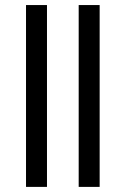

<svg xmlns="http://www.w3.org/2000/svg" viewBox="-20 -732 493 752"><path d="M81.9 0V-712.2H164V0ZM288.2 0V-712.2H370.3V0Z"/></svg>

Font: Source Sans 3 VF
Style: Regular
Weight: 200
Designer: Paul D. Hunt
Foundry: Adobe
Version: Version 3.046;hotconv 1.0.118;makeotfexe 2.5.65603